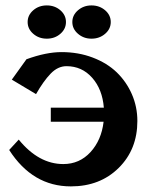

<svg xmlns="http://www.w3.org/2000/svg" viewBox="-20 -682 548 705"><path d="M77.1 -464.4 23.4 -389.6 112.3 -336.4Q139.6 -384.3 166 -411.6Q192.4 -439 224.1 -439Q280.8 -439 318.4 -396.5Q356 -354 361.3 -286.6H166.5V-234.9H360.4Q352.5 -167.5 312.3 -123.5Q272 -79.6 212.4 -79.6Q122.1 -79.6 48.8 -169.4L13.7 -131.3Q99.6 2.4 240.2 2.4Q347.2 2.4 415.8 -65.4Q484.4 -133.3 484.4 -237.8Q484.4 -289.6 464.4 -335.7Q444.3 -381.8 408.7 -416.3Q373 -450.7 320.3 -470.7Q267.6 -490.7 206.1 -490.7Q149.4 -490.7 77.1 -464.4ZM102.1 -557.9Q81.5 -575.7 81.5 -601.1Q81.5 -626.5 102.1 -644.3Q122.6 -662.1 151.9 -662.1Q181.2 -662.1 201.7 -644.3Q222.2 -626.5 222.2 -601.1Q222.2 -575.7 201.7 -557.9Q181.2 -540 151.9 -540Q122.6 -540 102.1 -557.9ZM315.9 -662.1Q345.2 -662.1 366 -644.3Q386.7 -626.5 386.7 -601.1Q386.7 -575.7 366 -557.9Q345.2 -540 315.9 -540Q287.1 -540 266.4 -557.9Q245.6 -575.7 245.6 -601.1Q245.6 -626.5 266.4 -644.3Q287.1 -662.1 315.9 -662.1Z"/></svg>

Font: Flanker
Style: Bold
Weight: 700
Designer: Flanker
Foundry: Flanker
Version: Version 2.021